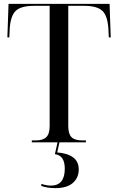

<svg xmlns="http://www.w3.org/2000/svg" viewBox="-20 -734 609 990"><path d="M144 0V-10H164Q202 -10 219 -27Q236 -44 236 -84V-704H157Q88 -704 61 -678Q34 -652 30 -584L28 -541H18L24 -714H545L551 -541H541L539 -584Q535 -652 508 -678Q481 -704 412 -704H332V-84Q332 -44 348.5 -27Q365 -10 404 -10H423V0ZM265 236Q243 236 225.5 233Q208 230 193 225V214Q220 223 242 223Q314 223 314 136Q314 67 263 61L277 -2H287L275 52Q328 56 357 77.5Q386 99 386 140Q386 182 356 209Q326 236 265 236Z"/></svg>

Font: Noto Serif Display SemiCondensed
Style: Regular
Weight: 400
Width: 4
Designer: Monotype Design Team
Foundry: Monotype Imaging Inc.
Version: Version 2.009